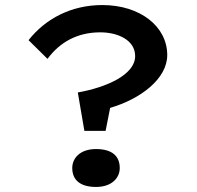

<svg xmlns="http://www.w3.org/2000/svg" viewBox="-20 -729 780 760"><path d="M398 -211 416 -302C536 -337 642 -417 642 -511C642 -624 535 -709 385 -709C262 -709 160 -655 93 -570L168 -496C216 -561 285 -601 377 -601C447 -601 515 -570 515 -507C515 -433 401 -383 288 -363L314 -211ZM266 -64C266 -17 297 11 360 11C423 11 454 -25 454 -64C454 -111 424 -139 360 -139C297 -139 266 -103 266 -64Z"/></svg>

Font: Lexend Peta
Style: Regular
Weight: 400
Designer: Bonnie Shaver-Troup, Thomas Jockin
Foundry: Lexend
Version: Version 1.007